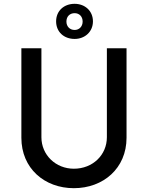

<svg xmlns="http://www.w3.org/2000/svg" viewBox="-20 -978 775 1006"><path d="M274 -866C274 -811 315 -774 371 -774C425 -774 467 -812 467 -866C467 -921 425 -958 371 -958C315 -958 274 -921 274 -866ZM328 -865C328 -892 346 -909 371 -909C395 -909 413 -892 413 -865C413 -839 395 -821 371 -821C346 -821 328 -839 328 -865ZM197 -259V-725H92V-256C92 -96 213 8 367 8C521 8 643 -96 643 -256V-725H540V-259C540 -166 466 -94 367 -94C272 -94 197 -166 197 -259Z"/></svg>

Font: Reem Kufi
Style: Regular
Weight: 400
Designer: Khaled Hosny
Version: Version 0.007